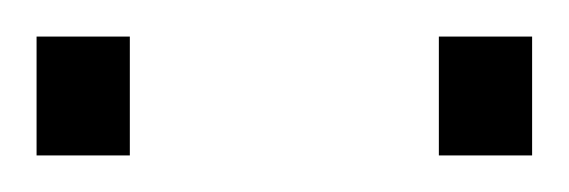

<svg xmlns="http://www.w3.org/2000/svg" viewBox="-20 -730 311 105"><path d="M0 -645V-710H51V-645ZM220 -645V-710H271V-645Z"/></svg>

Font: Saira SemiExpanded ExtraLight
Style: Regular
Weight: 250
Width: 6
Designer: Hector Gatti with collaboration of the Omnibus-Type team
Foundry: Omnibus-Type
Version: Version 1.101